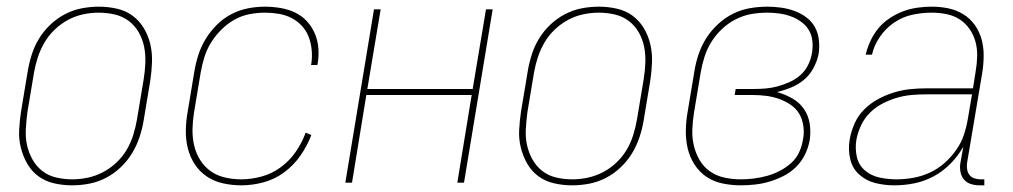

<svg xmlns="http://www.w3.org/2000/svg" viewBox="-20 -548 3040 576"><path d="M196 8Q169 8 142.5 2Q116 -4 95.5 -19Q75 -34 62 -56.5Q49 -79 42.5 -105Q36 -131 37.5 -158.5Q39 -186 43 -213L63 -333Q67 -358 75 -383.5Q83 -409 97 -432Q111 -455 131 -474Q151 -493 175 -505.5Q199 -518 225 -523Q251 -528 277 -528Q304 -528 330.5 -522Q357 -516 377.5 -501Q398 -486 411.5 -463.5Q425 -441 431 -415Q437 -389 436 -361.5Q435 -334 431 -307L411 -187Q407 -162 398.5 -136.5Q390 -111 376 -88Q362 -65 342 -46Q322 -27 298 -14.5Q274 -2 248 3Q222 8 196 8ZM197 -10Q220 -10 243.5 -15Q267 -20 289 -31.5Q311 -43 329.5 -60.5Q348 -78 360.5 -99.5Q373 -121 380 -144Q387 -167 391 -190L411 -310Q415 -334 416 -359Q417 -384 412.5 -407Q408 -430 396.5 -450.5Q385 -471 366.5 -485Q348 -499 324.5 -504.5Q301 -510 276 -510Q253 -510 229.5 -505Q206 -500 184.5 -488.5Q163 -477 144.5 -459.5Q126 -442 113.5 -420.5Q101 -399 93.5 -376Q86 -353 82 -330L62 -210Q59 -186 57.5 -161Q56 -136 61 -113Q66 -90 77.5 -69.5Q89 -49 107 -35Q125 -21 148.5 -15.5Q172 -10 197 -10Z M704 8Q676 8 649 2Q622 -4 600.5 -18.5Q579 -33 564.5 -55Q550 -77 543.5 -103Q537 -129 537.5 -157Q538 -185 543 -213L563 -333Q567 -358 575 -383Q583 -408 597 -431Q611 -454 630.5 -473.5Q650 -493 674 -505.5Q698 -518 724 -523Q750 -528 775 -528Q798 -528 821.5 -524Q845 -520 865 -510.5Q885 -501 900 -485Q915 -469 924 -448.5Q933 -428 935 -404.5Q937 -381 933 -357L932 -353H913L914 -357Q917 -378 915 -398.5Q913 -419 906 -437.5Q899 -456 885.5 -470.5Q872 -485 854.5 -494Q837 -503 816.5 -506.5Q796 -510 775 -510Q752 -510 728.5 -505.5Q705 -501 683.5 -489Q662 -477 644 -459Q626 -441 613 -420Q600 -399 593 -376Q586 -353 582 -330L562 -210Q558 -185 557.5 -160Q557 -135 562.5 -111.5Q568 -88 580.5 -68Q593 -48 612 -34.5Q631 -21 655 -15.5Q679 -10 704 -10Q734 -10 765 -18.5Q796 -27 822.5 -46.5Q849 -66 867.5 -93Q886 -120 897 -150L914 -143Q902 -111 881.5 -81.5Q861 -52 832.5 -31Q804 -10 770.5 -1Q737 8 704 8Z M1016 0 1102 -520H1122L1082 -281H1398L1438 -520H1458L1372 0H1352L1395 -263H1079L1036 0Z M1696 8Q1669 8 1642.5 2Q1616 -4 1595.5 -19Q1575 -34 1562 -56.5Q1549 -79 1542.5 -105Q1536 -131 1537.5 -158.5Q1539 -186 1543 -213L1563 -333Q1567 -358 1575 -383.5Q1583 -409 1597 -432Q1611 -455 1631 -474Q1651 -493 1675 -505.5Q1699 -518 1725 -523Q1751 -528 1777 -528Q1804 -528 1830.5 -522Q1857 -516 1877.5 -501Q1898 -486 1911.5 -463.5Q1925 -441 1931 -415Q1937 -389 1936 -361.5Q1935 -334 1931 -307L1911 -187Q1907 -162 1898.5 -136.5Q1890 -111 1876 -88Q1862 -65 1842 -46Q1822 -27 1798 -14.5Q1774 -2 1748 3Q1722 8 1696 8ZM1697 -10Q1720 -10 1743.5 -15Q1767 -20 1789 -31.5Q1811 -43 1829.5 -60.5Q1848 -78 1860.5 -99.5Q1873 -121 1880 -144Q1887 -167 1891 -190L1911 -310Q1915 -334 1916 -359Q1917 -384 1912.5 -407Q1908 -430 1896.5 -450.5Q1885 -471 1866.5 -485Q1848 -499 1824.5 -504.5Q1801 -510 1776 -510Q1753 -510 1729.5 -505Q1706 -500 1684.5 -488.5Q1663 -477 1644.5 -459.5Q1626 -442 1613.5 -420.5Q1601 -399 1593.5 -376Q1586 -353 1582 -330L1562 -210Q1559 -186 1557.5 -161Q1556 -136 1561 -113Q1566 -90 1577.5 -69.5Q1589 -49 1607 -35Q1625 -21 1648.5 -15.5Q1672 -10 1697 -10Z M2203 8Q2175 8 2148 2.5Q2121 -3 2099.5 -17.5Q2078 -32 2063.5 -54.5Q2049 -77 2043 -103Q2037 -129 2037.5 -157Q2038 -185 2043 -213L2063 -333Q2067 -359 2075.5 -384.5Q2084 -410 2098.5 -433Q2113 -456 2134 -475.5Q2155 -495 2179.5 -507Q2204 -519 2230 -523.5Q2256 -528 2282 -528Q2303 -528 2324 -525Q2345 -522 2364 -515Q2383 -508 2399 -496Q2415 -484 2424.5 -467Q2434 -450 2436.5 -429Q2439 -408 2436 -387Q2432 -366 2421 -345Q2410 -324 2393 -309.5Q2376 -295 2354.5 -286Q2333 -277 2311 -272Q2335 -265 2356.5 -253Q2378 -241 2391.5 -221.5Q2405 -202 2409 -177.5Q2413 -153 2409 -127Q2405 -105 2395 -84.5Q2385 -64 2368.5 -47.5Q2352 -31 2331.5 -20.5Q2311 -10 2289.5 -3.5Q2268 3 2246 5.5Q2224 8 2203 8ZM2203 -10Q2222 -10 2242 -12.5Q2262 -15 2281.5 -20.5Q2301 -26 2319.5 -35.5Q2338 -45 2353.5 -59Q2369 -73 2377.5 -91.5Q2386 -110 2389 -130Q2393 -150 2390 -170.5Q2387 -191 2377.5 -207Q2368 -223 2351.5 -234Q2335 -245 2316.5 -251.5Q2298 -258 2278 -260.5Q2258 -263 2237 -263H2184L2187 -281H2240Q2258 -281 2276.5 -282.5Q2295 -284 2313 -289Q2331 -294 2349 -302Q2367 -310 2381.5 -323Q2396 -336 2404.5 -353.5Q2413 -371 2416 -389Q2419 -408 2417 -426Q2415 -444 2406 -458.5Q2397 -473 2383 -483Q2369 -493 2352.5 -499Q2336 -505 2318 -507.5Q2300 -510 2282 -510Q2258 -510 2234.5 -506Q2211 -502 2188 -490.5Q2165 -479 2146 -461Q2127 -443 2114 -422Q2101 -401 2093.5 -377.5Q2086 -354 2082 -330L2062 -210Q2058 -185 2057 -160Q2056 -135 2061.5 -111.5Q2067 -88 2079 -67.5Q2091 -47 2110.5 -33.5Q2130 -20 2154 -15Q2178 -10 2203 -10Z M2663 8Q2633 8 2605.5 1Q2578 -6 2557.5 -24.5Q2537 -43 2530.5 -71.5Q2524 -100 2529 -129Q2533 -153 2543.5 -177Q2554 -201 2572.5 -219.5Q2591 -238 2614 -250.5Q2637 -263 2661.5 -270.5Q2686 -278 2710.5 -280.5Q2735 -283 2759 -283H2899L2907 -334Q2911 -357 2911.5 -379.5Q2912 -402 2906.5 -422.5Q2901 -443 2889 -460.5Q2877 -478 2859.5 -489.5Q2842 -501 2820 -505.5Q2798 -510 2775 -510Q2747 -510 2718 -504Q2689 -498 2663.5 -481Q2638 -464 2620 -438Q2602 -412 2596 -384H2577Q2582 -405 2591.5 -425.5Q2601 -446 2615.5 -463.5Q2630 -481 2650 -494Q2670 -507 2690.5 -514.5Q2711 -522 2732.5 -525Q2754 -528 2775 -528Q2801 -528 2825 -523Q2849 -518 2869.5 -505.5Q2890 -493 2904 -473.5Q2918 -454 2924.5 -431Q2931 -408 2931 -382.5Q2931 -357 2927 -331L2881 -58Q2880 -49 2881.5 -39.5Q2883 -30 2888.5 -23Q2894 -16 2903 -13Q2912 -10 2921 -10H2933V8H2918Q2905 8 2892.5 4Q2880 0 2872 -9.5Q2864 -19 2861.5 -32Q2859 -45 2861 -58L2870 -108Q2855 -81 2832 -57.5Q2809 -34 2781 -19Q2753 -4 2723 2Q2693 8 2663 8ZM2669 -10Q2694 -10 2719.5 -14.5Q2745 -19 2769 -30Q2793 -41 2813 -58.5Q2833 -76 2848.5 -98Q2864 -120 2872 -144.5Q2880 -169 2884 -194L2896 -265H2759Q2737 -265 2714.5 -263Q2692 -261 2670 -254.5Q2648 -248 2627 -237Q2606 -226 2589.5 -209.5Q2573 -193 2563 -171.5Q2553 -150 2549 -128Q2545 -102 2550.5 -77.5Q2556 -53 2574.5 -37Q2593 -21 2618 -15.5Q2643 -10 2669 -10Z"/></svg>

Font: Iosevka SS18 Thin
Style: Italic
Weight: 100
Italic angle: -9°
Monospace: yes
Designer: Belleve Invis
Foundry: Belleve Invis
Version: Version 25.1.1; ttfautohint (v1.8.4)